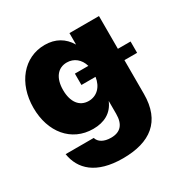

<svg xmlns="http://www.w3.org/2000/svg" viewBox="-167 -673 1007 1031"><g transform="rotate(-30 337.0 -158.0)"><path d="M305.7 210.9C474.6 210.9 575.2 137.2 575.2 -33.2V-242.2H653.8V-312.5H575.2V-515.6H392.1V-445.3H391.6C360.4 -497.6 311.5 -527.3 244.6 -527.3C114.7 -527.3 23.9 -416.5 23.9 -264.2C23.9 -114.3 111.3 -5.9 246.6 -5.9C314 -5.9 366.7 -32.7 392.1 -93.8H392.6V-14.2C392.6 50.8 363.3 83 305.7 83C260.7 83 231.4 64.9 223.6 37.1H49.3C64.9 136.2 139.2 210.9 305.7 210.9ZM300.3 -147.9C243.2 -147.9 209.5 -193.8 209.5 -267.6C209.5 -340.8 243.2 -386.2 300.3 -386.2C344.2 -386.2 378.9 -358.4 392.1 -312.5H308.6V-242.2H396C387.7 -184.1 350.6 -147.9 300.3 -147.9Z"/></g></svg>

Font: Raveo Display Display ExtraBold
Style: Regular
Weight: 800
Designer: Jakub Foglar, Rasmus Andersson (Inter)
Foundry: Jakubfoglar.com
Version: Version 1.100;Glyphs 3.2.3 (3260)